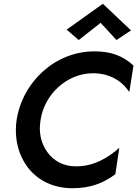

<svg xmlns="http://www.w3.org/2000/svg" viewBox="-20 -985 727 1017"><path d="M513 -864 597 -773 674 -824 525 -965 333 -828 397 -773ZM195 -350C216 -489 338 -597 472 -597C560 -597 624 -558 665 -498L687 -638C631 -689 569 -713 481 -713C272 -713 100 -552 68 -350C65 -332 64 -313 64 -296C64 -238 77 -163 129 -96C181 -29 263 12 364 12C459 12 527 -15 591 -62L612 -202C552 -149 477 -104 385 -104C383 -104 382 -104 380 -104C315 -104 263 -134 231 -179C198 -224 191 -272 191 -306C191 -320 193 -335 195 -350Z"/></svg>

Font: Jost Medium
Style: Italic
Weight: 500
Italic angle: -5°
Version: Version 3.710